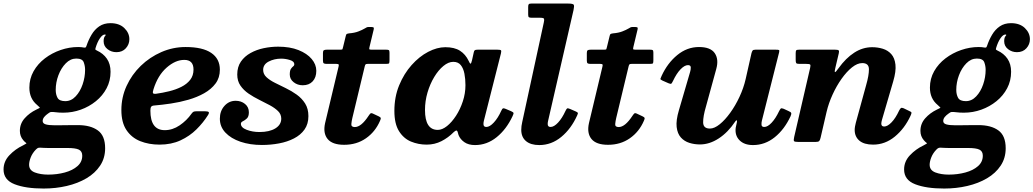

<svg xmlns="http://www.w3.org/2000/svg" viewBox="-90 -800 5824 1082"><path d="M-70 155Q-70 109.5 -37 74.8Q-4 40 39.5 19.5Q55 11.5 57.8 9.2Q60.5 7 55.2 3.8Q50 0.5 41 -10Q22 -32 22 -62.5Q22 -103 48.8 -133.2Q75.5 -163.5 115 -182.5Q135.5 -192 135 -193.5Q134.5 -195 119 -208.5Q75.5 -244.5 75.5 -306Q75.5 -356.5 99.2 -398.5Q123 -440.5 163 -471Q203 -501.5 251.8 -518.2Q300.5 -535 350.5 -535Q368.5 -535 383 -532Q390 -531 392.5 -532.8Q395 -534.5 397.5 -542Q408.5 -575 425.8 -604.2Q443 -633.5 469.2 -651.5Q495.5 -669.5 532.5 -669.5Q582 -669.5 610.5 -642Q639 -614.5 639 -579Q639 -550 619.2 -528Q599.5 -506 566 -506Q537.5 -506 515.8 -523Q494 -540 494 -567.5Q494 -588.5 502 -597Q510 -605.5 501 -605.5Q487.5 -605.5 473 -584.2Q458.5 -563 448.5 -529.5Q446.5 -522 447.8 -520.2Q449 -518.5 455.5 -515.5Q492 -499 512.5 -469Q533 -439 533 -395.5Q533 -345 510.8 -302.8Q488.5 -260.5 450.5 -229.8Q412.5 -199 365.2 -182Q318 -165 267.5 -165Q256 -165 244.8 -165.5Q233.5 -166 223.5 -167.5Q207.5 -169.5 199 -169Q190.5 -168.5 180.5 -160Q168 -151.5 159.2 -140.8Q150.5 -130 150.5 -118Q150.5 -104 168.2 -99Q186 -94 217.5 -94Q230 -94 256 -94.2Q282 -94.5 308.2 -94.8Q334.5 -95 348.5 -95Q420 -95 461.2 -65.2Q502.5 -35.5 502.5 35.5Q502.5 91 474.2 133.5Q446 176 397.2 204.8Q348.5 233.5 286.2 248Q224 262.5 156 262.5Q54.5 262.5 -7.8 238.2Q-70 214 -70 155ZM224 -293.5Q224 -267.5 234.2 -248.8Q244.5 -230 278 -230Q311 -230 336.2 -256.8Q361.5 -283.5 375.5 -324.2Q389.5 -365 389.5 -406.5Q389.5 -428.5 381.8 -449.2Q374 -470 340 -470Q307 -470 280.8 -443.2Q254.5 -416.5 239.2 -376Q224 -335.5 224 -293.5ZM112 43Q92.5 63 83.2 86.8Q74 110.5 74 128.5Q74 159.5 106.2 171.8Q138.5 184 181.5 184Q231.5 184 275.5 172Q319.5 160 346.5 136.2Q373.5 112.5 373.5 77.5Q373.5 52.5 354.5 43.2Q335.5 34 290 34H191Q180.5 34 170.2 33.8Q160 33.5 150 33Q133.5 31.5 127 32.8Q120.5 34 112 43Z M594 -180Q594 -251.5 623.2 -315.5Q652.5 -379.5 703.2 -428.8Q754 -478 819.2 -506.5Q884.5 -535 956 -535Q1051.5 -535 1100.2 -502Q1149 -469 1149 -407.5Q1149 -362 1124.8 -329.5Q1100.5 -297 1060.5 -274.5Q1020.5 -252 971.8 -238Q923 -224 872.8 -216.5Q822.5 -209 779.5 -205.5Q766 -204.5 761.8 -198.2Q757.5 -192 757.5 -176.5Q757.5 -66.5 838.5 -66.5Q882.5 -66.5 922.2 -93.5Q962 -120.5 989.5 -159.5Q995 -167 1000 -170Q1005 -173 1019 -173H1064.5Q1082.5 -173 1086.2 -168.2Q1090 -163.5 1081.5 -150.5Q1055.5 -109 1017.2 -71Q979 -33 927.2 -9Q875.5 15 809 15Q749 15 700.2 -4.5Q651.5 -24 622.8 -66.8Q594 -109.5 594 -180ZM789 -271.5Q826 -276.5 863.5 -285.8Q901 -295 932 -310.5Q963 -326 981.8 -350Q1000.5 -374 1000.5 -408Q1000.5 -462.5 948.5 -462.5Q898.5 -462.5 849 -419Q799.5 -375.5 775 -297Q770 -281.5 772 -275.8Q774 -270 789 -271.5Z M1495 -131.5Q1495 -156 1477 -173.8Q1459 -191.5 1430.8 -206.8Q1402.5 -222 1371 -237.5Q1339.5 -253 1311.2 -272.2Q1283 -291.5 1265 -317.5Q1247 -343.5 1247 -380Q1247 -423 1267.5 -452.8Q1288 -482.5 1321.8 -501.2Q1355.5 -520 1396.2 -528.5Q1437 -537 1477.5 -537Q1544 -537 1592.2 -517.8Q1640.5 -498.5 1666.5 -467.5Q1692.5 -436.5 1692.5 -401Q1692.5 -363.5 1672 -341.5Q1651.5 -319.5 1616 -319.5Q1586.5 -319.5 1564.8 -336.8Q1543 -354 1543 -380Q1543 -402 1549.2 -411.5Q1555.5 -421 1562 -425.8Q1568.5 -430.5 1568.5 -438.5Q1568.5 -454 1543.8 -461.8Q1519 -469.5 1495 -469.5Q1455.5 -469.5 1424.2 -453.2Q1393 -437 1393 -406Q1393 -382.5 1411.5 -365.2Q1430 -348 1459 -333.5Q1488 -319 1520.5 -303.2Q1553 -287.5 1582 -266.8Q1611 -246 1629.5 -216.8Q1648 -187.5 1648 -145.5Q1648 -101 1626 -70Q1604 -39 1566.5 -19.8Q1529 -0.5 1482.2 8.2Q1435.5 17 1386 17Q1319 17 1265.2 -1.2Q1211.5 -19.5 1180.2 -52.8Q1149 -86 1149 -131Q1149 -174.5 1174.8 -203.2Q1200.5 -232 1238 -232Q1269 -232 1290.8 -214.2Q1312.5 -196.5 1312.5 -167Q1312.5 -143 1301.2 -132.5Q1290 -122 1278.8 -116.8Q1267.5 -111.5 1267.5 -102.5Q1267.5 -81 1300.2 -68.5Q1333 -56 1372 -56Q1428.5 -56 1461.8 -76.5Q1495 -97 1495 -131.5Z M1751.5 -520H1827Q1838.5 -520 1840 -523Q1841.5 -526 1843.5 -535.5L1858.5 -597Q1860.5 -606.5 1864 -608.5Q1867.5 -610.5 1877.5 -612Q1908.5 -614.5 1930.2 -623Q1952 -631.5 1963.5 -638.5Q1974.5 -645.5 1978.5 -646.8Q1982.5 -648 1998 -648Q2010 -648 2014.2 -645.8Q2018.5 -643.5 2016 -634L1992.5 -536Q1990 -526 1991.2 -523Q1992.5 -520 2005.5 -520H2086.5Q2097.5 -520 2101.2 -517.5Q2105 -515 2105 -503.5V-460.5Q2105 -446.5 2102.5 -443.2Q2100 -440 2086 -440H1983Q1972.5 -440 1970 -437Q1967.5 -434 1965.5 -426L1895.5 -134.5Q1891.5 -118 1890 -101Q1888.5 -84 1909.5 -84Q1945.5 -84 1986.5 -146.5Q1992 -155 1996.8 -159.8Q2001.5 -164.5 2011 -160L2044 -144.5Q2054.5 -139.5 2055.8 -135.2Q2057 -131 2051.5 -119Q2025 -57.5 1972.5 -20.8Q1920 16 1849.5 16Q1783 16 1756.2 -16.8Q1729.5 -49.5 1742 -106L1817.5 -422.5Q1820 -431.5 1818.8 -435.8Q1817.5 -440 1805 -440H1750Q1739 -440 1734.5 -443.2Q1730 -446.5 1730 -458.5V-501.5Q1730 -513.5 1735 -516.8Q1740 -520 1751.5 -520Z M2798.5 -145.5Q2764 -71.5 2709 -27Q2654 17.5 2587 17.5Q2550 17.5 2526.8 1.2Q2503.5 -15 2494 -39Q2492 -47 2490.5 -51.5Q2489 -56 2488 -59.5Q2484.5 -65.5 2480 -64.2Q2475.5 -63 2466.5 -55Q2436 -24 2397.8 -4.5Q2359.5 15 2314.5 15Q2267.5 15 2226 -2.2Q2184.5 -19.5 2158.5 -61Q2132.5 -102.5 2132.5 -175Q2132.5 -254 2159.5 -319.5Q2186.5 -385 2229.5 -433.2Q2272.5 -481.5 2322.8 -507.8Q2373 -534 2419.5 -534Q2471 -534 2502.2 -514Q2533.5 -494 2551 -457Q2558 -441 2561.8 -441.2Q2565.5 -441.5 2570 -460.5L2580 -505.5Q2581.5 -513.5 2585.5 -516.8Q2589.5 -520 2601.5 -520H2713.5Q2731 -520 2733.5 -516Q2736 -512 2733 -499L2637 -120Q2634.5 -110.5 2634.5 -101Q2634.5 -84.5 2650.5 -84.5Q2670 -84.5 2693.2 -109.8Q2716.5 -135 2735 -176Q2740.5 -188 2744.5 -189.5Q2748.5 -191 2759.5 -186.5L2790 -173.5Q2802.5 -168 2803.8 -163.5Q2805 -159 2798.5 -145.5ZM2533 -320Q2533 -355 2527.2 -384.8Q2521.5 -414.5 2506.8 -433Q2492 -451.5 2464.5 -451.5Q2437 -451.5 2408.8 -428.2Q2380.5 -405 2357 -366Q2333.5 -327 2319.2 -278.8Q2305 -230.5 2305 -180Q2305 -68 2377 -68Q2402 -68 2429 -89.5Q2456 -111 2479.8 -147.5Q2503.5 -184 2518.2 -228.8Q2533 -273.5 2533 -320Z M3142 -743 2999 -120Q2996.5 -110.5 2996.5 -101Q2996.5 -84.5 3012.5 -84.5Q3032 -84.5 3055 -109.2Q3078 -134 3096.5 -174.5Q3102 -186 3105.8 -188.8Q3109.5 -191.5 3122.5 -186L3153.5 -172.5Q3164 -168 3166 -164.5Q3168 -161 3163 -150.5Q3129 -74.5 3073.2 -28.5Q3017.5 17.5 2949 17.5Q2900.5 17.5 2874 -5Q2847.5 -27.5 2847.5 -68.5Q2847.5 -89 2853 -112.5L2974.5 -673Q2978 -688.5 2975.8 -694.2Q2973.5 -700 2953 -700H2906.5Q2894.5 -700 2890.5 -703Q2886.5 -706 2886.5 -717.5V-761Q2886.5 -772.5 2889.8 -776.2Q2893 -780 2904.5 -780H3110.5Q3140 -780 3143.5 -772.8Q3147 -765.5 3142 -743Z M3238.5 -520H3314Q3325.5 -520 3327 -523Q3328.5 -526 3330.5 -535.5L3345.5 -597Q3347.5 -606.5 3351 -608.5Q3354.5 -610.5 3364.5 -612Q3395.5 -614.5 3417.2 -623Q3439 -631.5 3450.5 -638.5Q3461.5 -645.5 3465.5 -646.8Q3469.5 -648 3485 -648Q3497 -648 3501.2 -645.8Q3505.5 -643.5 3503 -634L3479.5 -536Q3477 -526 3478.2 -523Q3479.5 -520 3492.5 -520H3573.5Q3584.5 -520 3588.2 -517.5Q3592 -515 3592 -503.5V-460.5Q3592 -446.5 3589.5 -443.2Q3587 -440 3573 -440H3470Q3459.5 -440 3457 -437Q3454.5 -434 3452.5 -426L3382.5 -134.5Q3378.5 -118 3377 -101Q3375.5 -84 3396.5 -84Q3432.5 -84 3473.5 -146.5Q3479 -155 3483.8 -159.8Q3488.5 -164.5 3498 -160L3531 -144.5Q3541.5 -139.5 3542.8 -135.2Q3544 -131 3538.5 -119Q3512 -57.5 3459.5 -20.8Q3407 16 3336.5 16Q3270 16 3243.2 -16.8Q3216.5 -49.5 3229 -106L3304.5 -422.5Q3307 -431.5 3305.8 -435.8Q3304.5 -440 3292 -440H3237Q3226 -440 3221.5 -443.2Q3217 -446.5 3217 -458.5V-501.5Q3217 -513.5 3222 -516.8Q3227 -520 3238.5 -520Z M3638.5 -372.5Q3671.5 -444.5 3726.8 -489.8Q3782 -535 3849 -535Q3914.5 -535 3938 -500.2Q3961.5 -465.5 3946.5 -411.5L3888.5 -200Q3872 -144.5 3872.5 -110Q3873 -75.5 3910.5 -75.5Q3936 -75.5 3966 -99.8Q3996 -124 4025.2 -164.5Q4054.5 -205 4077.5 -254.5Q4100.5 -304 4112 -354L4145 -500.5Q4147.5 -509.5 4151 -514.8Q4154.5 -520 4167 -520H4281.5Q4296 -520 4299.8 -518Q4303.5 -516 4300.5 -504.5L4203.5 -120Q4200.5 -108 4201.5 -96.2Q4202.5 -84.5 4217 -84.5Q4236 -84.5 4258.5 -108.5Q4281 -132.5 4300 -172.5Q4305.5 -183.5 4309.5 -187.8Q4313.5 -192 4326 -187L4353 -174.5Q4367 -169 4368.8 -163Q4370.5 -157 4365 -144.5Q4330.5 -70.5 4275.8 -26.5Q4221 17.5 4153.5 17.5Q4104 17.5 4077.2 -9.8Q4050.5 -37 4056 -80L4063 -112.5Q4064.5 -121.5 4061 -121.8Q4057.5 -122 4052.5 -114Q4012.5 -54 3960.5 -20Q3908.5 14 3854.5 14Q3823 14 3794.5 5Q3766 -4 3746.8 -25.5Q3727.5 -47 3723.2 -84.5Q3719 -122 3736 -179L3799 -394.5Q3803 -407.5 3802.8 -420.2Q3802.5 -433 3787 -433Q3768 -433 3745.2 -409.5Q3722.5 -386 3702.5 -343.5Q3696.5 -331.5 3693.2 -328.5Q3690 -325.5 3677 -331L3643 -346Q3630.5 -351.5 3631.8 -356.2Q3633 -361 3638.5 -372.5Z M4413 -520H4616Q4632 -520 4636 -516.2Q4640 -512.5 4637 -500L4617.5 -417.5Q4612 -395.5 4615.5 -393.8Q4619 -392 4635.5 -415.5Q4676.5 -472.5 4724 -503.2Q4771.5 -534 4825 -534Q4856.5 -534 4885 -525.2Q4913.5 -516.5 4932.8 -495Q4952 -473.5 4956.2 -436Q4960.5 -398.5 4943.5 -341L4880.5 -125.5Q4876.5 -111.5 4876.5 -103.5Q4876.5 -87 4892.5 -87Q4911.5 -87 4934.2 -110.5Q4957 -134 4977 -177Q4982 -187 4986.8 -190.8Q4991.5 -194.5 5002 -190L5033 -175Q5045.5 -170 5046.5 -165.5Q5047.5 -161 5041 -147Q5007.5 -75 4952.5 -30Q4897.5 15 4830.5 15Q4779 15 4752.8 -7.5Q4726.5 -30 4726.5 -68Q4726.5 -77 4728.5 -88.2Q4730.5 -99.5 4733 -108.5L4791 -320Q4807 -375.5 4806.8 -410Q4806.5 -444.5 4769 -444.5Q4741.5 -444.5 4711.2 -420.2Q4681 -396 4652.5 -355.8Q4624 -315.5 4601.8 -266.8Q4579.5 -218 4568 -169L4534.5 -24.5Q4531.5 -11 4526.8 -5.5Q4522 0 4505 0H4411Q4387.5 0 4384.5 -5Q4381.5 -10 4385.5 -28L4475.5 -417.5Q4479 -432.5 4475.5 -436.2Q4472 -440 4452.5 -440H4414.5Q4400 -440 4397 -444.5Q4394 -449 4394 -463V-499.5Q4394 -512.5 4397 -516.2Q4400 -520 4413 -520Z M5005 155Q5005 109.5 5038 74.8Q5071 40 5114.5 19.5Q5130 11.5 5132.8 9.2Q5135.5 7 5130.2 3.8Q5125 0.5 5116 -10Q5097 -32 5097 -62.5Q5097 -103 5123.8 -133.2Q5150.5 -163.5 5190 -182.5Q5210.5 -192 5210 -193.5Q5209.5 -195 5194 -208.5Q5150.5 -244.5 5150.5 -306Q5150.5 -356.5 5174.2 -398.5Q5198 -440.5 5238 -471Q5278 -501.5 5326.8 -518.2Q5375.5 -535 5425.5 -535Q5443.5 -535 5458 -532Q5465 -531 5467.5 -532.8Q5470 -534.5 5472.5 -542Q5483.5 -575 5500.8 -604.2Q5518 -633.5 5544.2 -651.5Q5570.5 -669.5 5607.5 -669.5Q5657 -669.5 5685.5 -642Q5714 -614.5 5714 -579Q5714 -550 5694.2 -528Q5674.5 -506 5641 -506Q5612.5 -506 5590.8 -523Q5569 -540 5569 -567.5Q5569 -588.5 5577 -597Q5585 -605.5 5576 -605.5Q5562.5 -605.5 5548 -584.2Q5533.5 -563 5523.5 -529.5Q5521.5 -522 5522.8 -520.2Q5524 -518.5 5530.5 -515.5Q5567 -499 5587.5 -469Q5608 -439 5608 -395.5Q5608 -345 5585.8 -302.8Q5563.5 -260.5 5525.5 -229.8Q5487.5 -199 5440.2 -182Q5393 -165 5342.5 -165Q5331 -165 5319.8 -165.5Q5308.5 -166 5298.5 -167.5Q5282.5 -169.5 5274 -169Q5265.5 -168.5 5255.5 -160Q5243 -151.5 5234.2 -140.8Q5225.5 -130 5225.5 -118Q5225.5 -104 5243.2 -99Q5261 -94 5292.5 -94Q5305 -94 5331 -94.2Q5357 -94.5 5383.2 -94.8Q5409.5 -95 5423.5 -95Q5495 -95 5536.2 -65.2Q5577.5 -35.5 5577.5 35.5Q5577.5 91 5549.2 133.5Q5521 176 5472.2 204.8Q5423.5 233.5 5361.2 248Q5299 262.5 5231 262.5Q5129.5 262.5 5067.2 238.2Q5005 214 5005 155ZM5299 -293.5Q5299 -267.5 5309.2 -248.8Q5319.5 -230 5353 -230Q5386 -230 5411.2 -256.8Q5436.5 -283.5 5450.5 -324.2Q5464.5 -365 5464.5 -406.5Q5464.5 -428.5 5456.8 -449.2Q5449 -470 5415 -470Q5382 -470 5355.8 -443.2Q5329.5 -416.5 5314.2 -376Q5299 -335.5 5299 -293.5ZM5187 43Q5167.5 63 5158.2 86.8Q5149 110.5 5149 128.5Q5149 159.5 5181.2 171.8Q5213.5 184 5256.5 184Q5306.5 184 5350.5 172Q5394.5 160 5421.5 136.2Q5448.5 112.5 5448.5 77.5Q5448.5 52.5 5429.5 43.2Q5410.5 34 5365 34H5266Q5255.5 34 5245.2 33.8Q5235 33.5 5225 33Q5208.5 31.5 5202 32.8Q5195.5 34 5187 43Z"/></svg>

Font: Besley*
Style: Bold Italic
Weight: 700
Italic angle: -13°
Designer: Owen Earl
Foundry: indestructible type*
Version: Version 2.000; ttfautohint (v1.8.3)